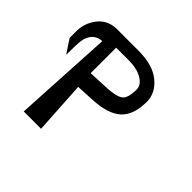

<svg xmlns="http://www.w3.org/2000/svg" viewBox="-193 -1083 1316 1316"><g transform="rotate(45 465.0 -425.5)"><path d="M447 -851Q592 -851 666 -789Q740 -727 740 -644Q740 -515 675 -456Q610 -397 469 -390L335 -383L358 0H190L230 -722Q185 -719 159.5 -692Q134 -665 127 -622Q121 -586 121 -480L56 -579V-646Q56 -721 103.5 -784Q151 -847 237 -851ZM481 -517Q566 -521 598.5 -545Q631 -569 631 -654Q631 -698 580.5 -727.5Q530 -757 451 -757H329V-510Z"/></g></svg>

Font: OpenDyslexic
Style: Regular
Weight: 400
Designer: Abbie Gonzalez
Version: Version 0.920;hotconv 1.0.109;makeotfexe 2.5.65596